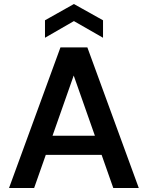

<svg xmlns="http://www.w3.org/2000/svg" viewBox="-20 -936 735 956"><path d="M25 0 281 -700H415L671 0H544L347 -560L150 0ZM139 -165 171 -260H516L548 -165ZM204 -748V-835L348 -916L493 -835V-748L348 -831Z"/></svg>

Font: DM Sans 16pt SemiBold
Style: Regular
Weight: 600
Version: Version 4.004;gftools[0.9.30]